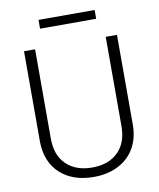

<svg xmlns="http://www.w3.org/2000/svg" viewBox="-94 -935 845 1018"><g transform="rotate(-10 328.5 -425.5)"><path d="M79.1 0ZM579.6 -710.9V-225.6Q579.1 -153.8 547.9 -100.6Q516.6 -47.4 459.7 -18.8Q402.8 9.8 329.1 9.8Q216.8 9.8 149.2 -51.5Q81.5 -112.8 79.1 -221.2V-710.9H138.7V-230Q138.7 -140.1 189.9 -90.6Q241.2 -41 329.1 -41Q417 -41 468 -90.8Q519 -140.6 519 -229.5V-710.9ZM485.8 -814H183.6V-861.3H485.8Z"/></g></svg>

Font: Roboto Light
Style: Regular
Weight: 300
Designer: Google
Version: Version 2.134; 2016; ttfautohint (v1.6)